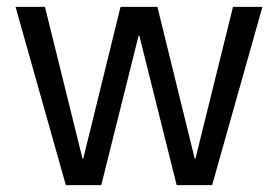

<svg xmlns="http://www.w3.org/2000/svg" viewBox="-20 -540 811 560"><path d="M172 0 25.3 -520H111.1L220.7 -77.1H222.7L331.6 -520H439.1L548 -77.1H550L659.6 -520H745.4L598.7 0H495.3L386.3 -436.3H384.3L275.4 0Z"/></svg>

Font: M PLUS 2 Thin
Style: Regular
Weight: 100
Designer: Coji Morishita
Foundry: UNDERFOREST DESIGN
Version: Version 1.001